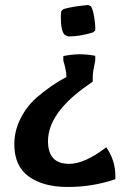

<svg xmlns="http://www.w3.org/2000/svg" viewBox="-20 -512 524 764"><path d="M171 50Q171 140 255 140Q317 140 403 74Q439 126 439 188Q439 195 439 201Q349 232 250 232Q151 232 94 190Q37 148 37 63Q37 8 62 -41Q87 -90 126 -124Q188 -177 244 -205V-211Q244 -230 232 -271V-289Q268 -296 297.5 -296Q327 -296 359 -290V-271Q349 -225 349 -207.5Q349 -190 349 -187L329 -173Q171 -63 171 50ZM238 -373Q222 -387 222 -444Q222 -457 224 -468L233 -476Q271 -487 331 -492L342 -487Q350 -473 354.5 -445.5Q359 -418 359 -406.5Q359 -395 359 -391L350 -383Q298 -367 254 -367Q249 -367 238 -373Z"/></svg>

Font: Asul
Style: Bold
Weight: 700
Designer: Mariela Monsalve
Foundry: Mariela Monsalve
Version: Version 1.002